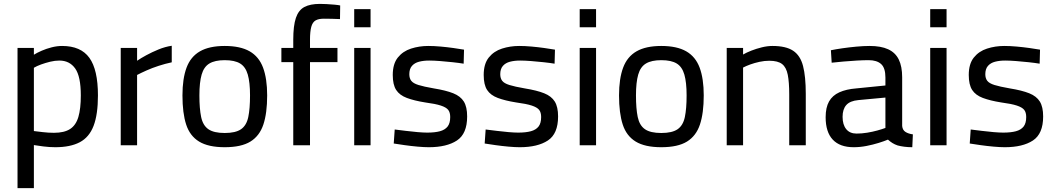

<svg xmlns="http://www.w3.org/2000/svg" viewBox="-20 -746 5418 986"><path d="M70 220V-500H154V-465Q170 -475 194 -485.5Q218 -496 245.5 -503Q273 -510 299 -510Q395 -510 439 -449Q483 -388 483 -256Q483 -158 460.5 -99.5Q438 -41 389.5 -15.5Q341 10 264 10Q234 10 202.5 6Q171 2 154 -1V220ZM257 -64Q310 -64 340 -83.5Q370 -103 382.5 -145.5Q395 -188 395 -256Q395 -354 366 -394.5Q337 -435 285 -435Q262 -435 237.5 -429Q213 -423 191 -415Q169 -407 154 -398V-73Q170 -71 199.5 -67.5Q229 -64 257 -64Z M600 0V-500H684V-434Q703 -447 731.5 -462.5Q760 -478 794 -492Q828 -506 862 -511V-426Q829 -419 795 -408Q761 -397 732 -384Q703 -371 684 -361V0Z M1134 10Q1050 10 1002.5 -19Q955 -48 936 -106.5Q917 -165 917 -256Q917 -342 938 -398.5Q959 -455 1007 -482.5Q1055 -510 1134 -510Q1214 -510 1262 -482.5Q1310 -455 1331 -398.5Q1352 -342 1352 -256Q1352 -165 1332.5 -106.5Q1313 -48 1266 -19Q1219 10 1134 10ZM1134 -63Q1190 -63 1218 -82.5Q1246 -102 1255 -145Q1264 -188 1264 -256Q1264 -323 1252.5 -363Q1241 -403 1213 -420Q1185 -437 1134 -437Q1084 -437 1055.5 -420Q1027 -403 1015.5 -363Q1004 -323 1004 -256Q1004 -188 1013 -145Q1022 -102 1050 -82.5Q1078 -63 1134 -63Z M1486 0V-427H1425V-500H1486V-542Q1486 -614 1499.5 -654Q1513 -694 1543 -710Q1573 -726 1623 -726Q1636 -726 1657 -725Q1678 -724 1698.5 -722Q1719 -720 1727 -718L1726 -648Q1708 -649 1683.5 -649.5Q1659 -650 1643 -650Q1616 -650 1600.5 -641Q1585 -632 1578.5 -608Q1572 -584 1572 -542V-500H1713V-427H1572V0Z M1799 0V-500H1883V0ZM1799 -606V-699H1883V-606Z M2182 10Q2158 10 2124.5 7Q2091 4 2059 -0.5Q2027 -5 2002 -9L2007 -81Q2032 -78 2063.5 -74Q2095 -70 2125 -67.5Q2155 -65 2174 -65Q2213 -65 2239 -72Q2265 -79 2278.5 -96Q2292 -113 2292 -145Q2292 -169 2281.5 -182Q2271 -195 2243.5 -204Q2216 -213 2163 -220Q2107 -229 2069.5 -243Q2032 -257 2014.5 -284Q1997 -311 1997 -361Q1997 -418 2023 -450.5Q2049 -483 2091 -496.5Q2133 -510 2179 -510Q2208 -510 2242 -507Q2276 -504 2308 -499.5Q2340 -495 2363 -491L2361 -419Q2337 -423 2304.5 -426.5Q2272 -430 2240 -432.5Q2208 -435 2184 -435Q2155 -435 2132 -429Q2109 -423 2095.5 -407.5Q2082 -392 2082 -365Q2082 -344 2092 -331Q2102 -318 2129 -309.5Q2156 -301 2208 -292Q2270 -282 2307.5 -267Q2345 -252 2362 -224.5Q2379 -197 2379 -148Q2379 -59 2326.5 -24.5Q2274 10 2182 10Z M2649 10Q2625 10 2591.5 7Q2558 4 2526 -0.5Q2494 -5 2469 -9L2474 -81Q2499 -78 2530.5 -74Q2562 -70 2592 -67.5Q2622 -65 2641 -65Q2680 -65 2706 -72Q2732 -79 2745.5 -96Q2759 -113 2759 -145Q2759 -169 2748.5 -182Q2738 -195 2710.5 -204Q2683 -213 2630 -220Q2574 -229 2536.5 -243Q2499 -257 2481.5 -284Q2464 -311 2464 -361Q2464 -418 2490 -450.5Q2516 -483 2558 -496.5Q2600 -510 2646 -510Q2675 -510 2709 -507Q2743 -504 2775 -499.5Q2807 -495 2830 -491L2828 -419Q2804 -423 2771.5 -426.5Q2739 -430 2707 -432.5Q2675 -435 2651 -435Q2622 -435 2599 -429Q2576 -423 2562.5 -407.5Q2549 -392 2549 -365Q2549 -344 2559 -331Q2569 -318 2596 -309.5Q2623 -301 2675 -292Q2737 -282 2774.5 -267Q2812 -252 2829 -224.5Q2846 -197 2846 -148Q2846 -59 2793.5 -24.5Q2741 10 2649 10Z M2957 0V-500H3041V0ZM2957 -606V-699H3041V-606Z M3376 10Q3292 10 3244.5 -19Q3197 -48 3178 -106.5Q3159 -165 3159 -256Q3159 -342 3180 -398.5Q3201 -455 3249 -482.5Q3297 -510 3376 -510Q3456 -510 3504 -482.5Q3552 -455 3573 -398.5Q3594 -342 3594 -256Q3594 -165 3574.5 -106.5Q3555 -48 3508 -19Q3461 10 3376 10ZM3376 -63Q3432 -63 3460 -82.5Q3488 -102 3497 -145Q3506 -188 3506 -256Q3506 -323 3494.5 -363Q3483 -403 3455 -420Q3427 -437 3376 -437Q3326 -437 3297.5 -420Q3269 -403 3257.5 -363Q3246 -323 3246 -256Q3246 -188 3255 -145Q3264 -102 3292 -82.5Q3320 -63 3376 -63Z M3712 0V-500H3796V-466Q3813 -476 3838.5 -486Q3864 -496 3892.5 -503Q3921 -510 3947 -510Q4016 -510 4053 -485.5Q4090 -461 4104 -407Q4118 -353 4118 -264V0H4033V-261Q4033 -324 4025.5 -362Q4018 -400 3996.5 -417Q3975 -434 3930 -434Q3906 -434 3880.5 -428.5Q3855 -423 3833 -415Q3811 -407 3796 -399V0Z M4364 10Q4293 10 4256.5 -29Q4220 -68 4220 -144Q4220 -194 4237.5 -225Q4255 -256 4290.5 -272Q4326 -288 4377 -292L4527 -307V-348Q4527 -397 4505 -417Q4483 -437 4441 -437Q4415 -437 4380.5 -435Q4346 -433 4311.5 -430Q4277 -427 4251 -424L4247 -488Q4271 -493 4305.5 -498Q4340 -503 4377.5 -506.5Q4415 -510 4446 -510Q4504 -510 4541 -493Q4578 -476 4595.5 -440.5Q4613 -405 4613 -349V-99Q4615 -78 4630 -68.5Q4645 -59 4668 -56L4665 10Q4643 10 4624 7.5Q4605 5 4590 1Q4575 -4 4563 -11.5Q4551 -19 4540 -29Q4521 -21 4492 -12Q4463 -3 4430 3.5Q4397 10 4364 10ZM4379 -60Q4405 -60 4433 -64.5Q4461 -69 4486 -76Q4511 -83 4527 -89V-245L4388 -232Q4345 -228 4326 -206.5Q4307 -185 4307 -146Q4307 -106 4325.5 -83Q4344 -60 4379 -60Z M4757 0V-500H4841V0ZM4757 -606V-699H4841V-606Z M5140 10Q5116 10 5082.5 7Q5049 4 5017 -0.5Q4985 -5 4960 -9L4965 -81Q4990 -78 5021.5 -74Q5053 -70 5083 -67.5Q5113 -65 5132 -65Q5171 -65 5197 -72Q5223 -79 5236.5 -96Q5250 -113 5250 -145Q5250 -169 5239.5 -182Q5229 -195 5201.5 -204Q5174 -213 5121 -220Q5065 -229 5027.5 -243Q4990 -257 4972.5 -284Q4955 -311 4955 -361Q4955 -418 4981 -450.5Q5007 -483 5049 -496.5Q5091 -510 5137 -510Q5166 -510 5200 -507Q5234 -504 5266 -499.5Q5298 -495 5321 -491L5319 -419Q5295 -423 5262.5 -426.5Q5230 -430 5198 -432.5Q5166 -435 5142 -435Q5113 -435 5090 -429Q5067 -423 5053.5 -407.5Q5040 -392 5040 -365Q5040 -344 5050 -331Q5060 -318 5087 -309.5Q5114 -301 5166 -292Q5228 -282 5265.5 -267Q5303 -252 5320 -224.5Q5337 -197 5337 -148Q5337 -59 5284.5 -24.5Q5232 10 5140 10Z"/></svg>

Font: Cairo Medium
Style: Regular
Weight: 500
Designer: Mohamed Gaber, Accademia di Belle Arti di Urbino
Foundry: Kief Type Foundry, Accademia di Belle Arti di Urbino
Version: Version 3.117